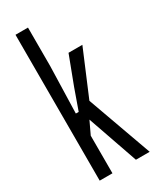

<svg xmlns="http://www.w3.org/2000/svg" viewBox="-205 -856 740 912"><g transform="rotate(-30 165.0 -400.0)"><path d="M53.7 0V-800H122.2V-589.6L114.9 -332.7H130.5L170.8 -446.1L229.1 -600H305L200.9 -352.9L327.8 0H252.3L156.4 -275.5L123.6 -206.2V0Z"/></g></svg>

Font: Big Shoulders Display SC Thin
Style: Regular
Weight: 100
Designer: Patric King
Foundry: XO Type Co
Version: Version 2.002